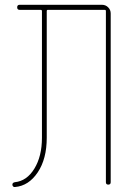

<svg xmlns="http://www.w3.org/2000/svg" viewBox="-20 -750 540 780"><path d="M41 9.8Q37.1 10.7 33.7 7.8Q30.3 4.9 30.3 0Q30.3 -7.8 40 -9.8Q88.9 -14.6 119.6 -64.9Q150.4 -115.2 150.4 -190.4V-705.1Q150.4 -710 144.5 -710H59.6Q49.8 -710 49.8 -720.2Q49.8 -730.5 59.6 -730.5H394.5Q409.2 -730.5 419.4 -720.2Q429.7 -710 429.7 -695.3V-9.8Q429.7 0 419.9 0Q410.2 0 410.2 -9.8V-705.1Q410.2 -710 405.3 -710H174.8Q169.9 -710 169.9 -705.1V-190.4Q169.9 -104.5 133.3 -49.8Q96.7 4.9 41 9.8Z"/></svg>

Font: Rounded-X Mgen+ 1mn thin
Style: Regular
Weight: 100
Designer: [Source Han Sans]
Ryoko NISHIZUKA  (kana & ideographs); Paul D. Hunt (Latin, Greek & Cyrillic); Wenlong ZHANG  (bopomofo
Version: Version 1.059.20150602